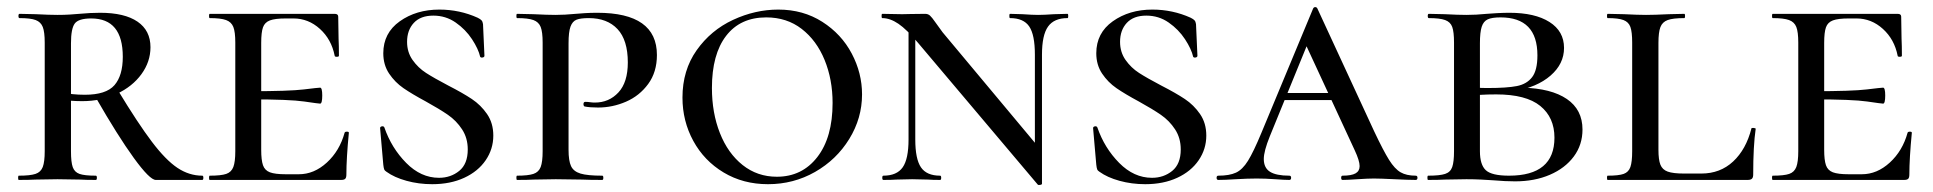

<svg xmlns="http://www.w3.org/2000/svg" viewBox="-20 -507 5446 541"><path d="M250 0Q222 0 206 -1L142 -2L80 -1Q63 0 33 0Q31 0 31 -6Q31 -12 33 -12Q65 -12 80 -17Q95 -22 100.5 -36.5Q106 -51 106 -81V-387Q106 -417 100.5 -431Q95 -445 80.5 -450.5Q66 -456 35 -456Q32 -456 32 -462Q32 -468 35 -468L81 -467Q119 -465 142 -465Q161 -465 176.5 -466Q192 -467 203 -468Q235 -471 262 -471Q331 -471 367.5 -446Q404 -421 404 -374Q404 -333 378.5 -298Q353 -263 309 -242.5Q265 -222 212 -222Q180 -222 157 -226L156 -247Q181 -240 219 -240Q279 -240 302.5 -267Q326 -294 326 -347Q326 -455 237 -455Q201 -455 190.5 -440.5Q180 -426 180 -385V-81Q180 -50 185 -36Q190 -22 204 -17Q218 -12 250 -12Q253 -12 253 -6Q253 0 250 0ZM550 0H419Q402 0 357 -62Q312 -124 250 -232L312 -253Q369 -159 408 -107.5Q447 -56 480 -34Q513 -12 550 -12Q553 -12 553 -6Q553 0 550 0Z M571 -12Q603 -12 617.5 -17Q632 -22 637.5 -36.5Q643 -51 643 -81V-387Q643 -417 637.5 -431Q632 -445 617 -450.5Q602 -456 571 -456Q569 -456 569 -462Q569 -468 571 -468H923Q933 -468 933 -460L934 -398Q935 -379 935 -350Q935 -347 929 -347Q923 -347 923 -350Q914 -396 881.5 -425.5Q849 -455 807 -455H785Q755 -455 740.5 -449.5Q726 -444 721 -430Q716 -416 716 -386V-85Q716 -56 721 -41.5Q726 -27 740.5 -21.5Q755 -16 785 -16H822Q865 -16 901 -49Q937 -82 951 -133Q952 -136 957.5 -136Q963 -136 963 -133Q956 -61 956 -15Q956 -7 953 -3.5Q950 0 941 0H571Q569 0 569 -6Q569 -12 571 -12ZM685 -227V-250Q795 -250 836 -255Q877 -260 882 -260Q888 -260 888 -238Q888 -215 882 -215Q878 -215 837 -221Q796 -227 685 -227Z M1243 -266Q1284 -245 1309.5 -228Q1335 -211 1352.5 -185.5Q1370 -160 1370 -125Q1370 -87 1348.5 -55.5Q1327 -24 1288 -6Q1249 12 1198 12Q1160 12 1125.5 2.5Q1091 -7 1069 -23Q1064 -26 1062.5 -30Q1061 -34 1060 -43L1051 -146Q1051 -150 1056 -151Q1061 -152 1063 -148Q1083 -90 1124.5 -48Q1166 -6 1217 -6Q1250 -6 1274 -25.5Q1298 -45 1298 -86Q1298 -118 1282 -142.5Q1266 -167 1242 -183.5Q1218 -200 1180 -221Q1141 -242 1117 -258.5Q1093 -275 1076.5 -299.5Q1060 -324 1060 -357Q1060 -414 1106.5 -447Q1153 -480 1218 -480Q1275 -480 1326 -457Q1334 -453 1337 -449.5Q1340 -446 1341 -439L1345 -350Q1345 -346 1340 -345Q1335 -344 1333 -347Q1328 -369 1310 -396.5Q1292 -424 1264 -443.5Q1236 -463 1201 -463Q1165 -463 1146 -442.5Q1127 -422 1127 -389Q1127 -360 1142.5 -338Q1158 -316 1180.5 -301.5Q1203 -287 1243 -266Z M1677 -12Q1680 -12 1680 -6Q1680 0 1677 0Q1641 0 1620 -1L1546 -2L1484 -1Q1467 0 1437 0Q1435 0 1435 -6Q1435 -12 1437 -12Q1468 -12 1483 -17Q1498 -22 1503.5 -36.5Q1509 -51 1509 -81V-387Q1509 -417 1503.5 -431Q1498 -445 1483 -450.5Q1468 -456 1437 -456Q1435 -456 1435 -462Q1435 -468 1437 -468L1483 -467Q1523 -465 1545 -465Q1571 -465 1602 -468Q1613 -469 1628.5 -470Q1644 -471 1663 -471Q1831 -471 1831 -352Q1831 -304 1806.5 -270.5Q1782 -237 1744 -220.5Q1706 -204 1665 -204Q1642 -204 1627 -207Q1624 -209 1624 -213Q1624 -220 1629 -220Q1636 -220 1642.5 -219Q1649 -218 1656 -218Q1696 -218 1722.5 -246.5Q1749 -275 1749 -331Q1749 -394 1720 -425Q1691 -456 1639 -456Q1616 -456 1604.5 -451.5Q1593 -447 1587.5 -432Q1582 -417 1582 -385V-85Q1582 -54 1589 -39Q1596 -24 1615.5 -18Q1635 -12 1677 -12Z M1903 -232Q1903 -309 1943 -365.5Q1983 -422 2045.5 -451Q2108 -480 2173 -480Q2243 -480 2297 -445.5Q2351 -411 2380 -356Q2409 -301 2409 -241Q2409 -174 2373 -115.5Q2337 -57 2276.5 -22.5Q2216 12 2144 12Q2074 12 2019 -21Q1964 -54 1933.5 -110Q1903 -166 1903 -232ZM2326 -217Q2326 -283 2303.5 -338Q2281 -393 2239 -425.5Q2197 -458 2139 -458Q2066 -458 2026 -406Q1986 -354 1986 -259Q1986 -189 2008.5 -132Q2031 -75 2072.5 -42Q2114 -9 2169 -9Q2240 -9 2283 -64.5Q2326 -120 2326 -217Z M2540 -446 2559 -443V-114Q2559 -59 2575 -35.5Q2591 -12 2629 -12Q2632 -12 2632 -6Q2632 0 2629 0Q2607 0 2595 -1L2550 -2L2506 -1Q2493 0 2469 0Q2466 0 2466 -6Q2466 -12 2469 -12Q2507 -12 2523.5 -35.5Q2540 -59 2540 -114ZM2904 13 2567 -386Q2535 -424 2511.5 -440Q2488 -456 2466 -456Q2464 -456 2464 -462Q2464 -468 2466 -468L2522 -467Q2532 -467 2545 -467.5Q2558 -468 2587 -468Q2595 -468 2600.5 -463Q2606 -458 2615 -445Q2619 -439 2636 -416L2905 -94L2916 11Q2916 13 2911 14Q2906 15 2904 13ZM2916 11 2896 -20V-353Q2896 -409 2880 -432.5Q2864 -456 2826 -456Q2824 -456 2824 -462Q2824 -468 2826 -468L2861 -467Q2889 -465 2905 -465Q2922 -465 2950 -467L2988 -468Q2990 -468 2990 -462Q2990 -456 2988 -456Q2950 -456 2933 -432Q2916 -408 2916 -353Z M3252 -266Q3293 -245 3318.5 -228Q3344 -211 3361.5 -185.5Q3379 -160 3379 -125Q3379 -87 3357.5 -55.5Q3336 -24 3297 -6Q3258 12 3207 12Q3169 12 3134.5 2.5Q3100 -7 3078 -23Q3073 -26 3071.5 -30Q3070 -34 3069 -43L3060 -146Q3060 -150 3065 -151Q3070 -152 3072 -148Q3092 -90 3133.5 -48Q3175 -6 3226 -6Q3259 -6 3283 -25.5Q3307 -45 3307 -86Q3307 -118 3291 -142.5Q3275 -167 3251 -183.5Q3227 -200 3189 -221Q3150 -242 3126 -258.5Q3102 -275 3085.5 -299.5Q3069 -324 3069 -357Q3069 -414 3115.5 -447Q3162 -480 3227 -480Q3284 -480 3335 -457Q3343 -453 3346 -449.5Q3349 -446 3350 -439L3354 -350Q3354 -346 3349 -345Q3344 -344 3342 -347Q3337 -369 3319 -396.5Q3301 -424 3273 -443.5Q3245 -463 3210 -463Q3174 -463 3155 -442.5Q3136 -422 3136 -389Q3136 -360 3151.5 -338Q3167 -316 3189.5 -301.5Q3212 -287 3252 -266Z M3599 -245H3782L3789 -225H3584ZM3969 0Q3949 0 3909 -2Q3869 -4 3851 -4Q3835 -4 3805 -2Q3777 0 3763 0Q3759 0 3759 -6Q3759 -12 3763 -12Q3788 -12 3799.5 -18.5Q3811 -25 3811 -39Q3811 -54 3797 -84L3653 -395L3685 -434L3558 -123Q3541 -81 3541 -59Q3541 -34 3558.5 -23Q3576 -12 3613 -12Q3618 -12 3618 -6Q3618 0 3613 0Q3599 0 3573 -2Q3545 -4 3521 -4Q3496 -4 3462 -2Q3432 0 3413 0Q3408 0 3408 -6Q3408 -12 3413 -12Q3444 -12 3462.5 -20.5Q3481 -29 3496.5 -54Q3512 -79 3534 -132L3680 -483Q3682 -487 3686 -487Q3690 -487 3692 -483L3852 -137Q3878 -82 3894 -56.5Q3910 -31 3926.5 -21.5Q3943 -12 3969 -12Q3974 -12 3974 -6Q3974 0 3969 0Z M4439 -142Q4439 -99 4414.5 -66Q4390 -33 4347 -14.5Q4304 4 4249 4Q4222 4 4187 1Q4173 0 4153.5 -1Q4134 -2 4112 -2L4051 -1Q4034 0 4004 0Q4002 0 4002 -6Q4002 -12 4004 -12Q4037 -12 4052 -17Q4067 -22 4072 -36.5Q4077 -51 4077 -81V-387Q4077 -417 4072 -431Q4067 -445 4052 -450.5Q4037 -456 4006 -456Q4003 -456 4003 -462Q4003 -468 4006 -468L4051 -467Q4089 -465 4112 -465Q4139 -465 4169 -468Q4179 -469 4198.5 -470Q4218 -471 4233 -471Q4305 -471 4346 -445Q4387 -419 4387 -372Q4387 -327 4349 -294Q4311 -261 4246 -250L4270 -260Q4351 -258 4395 -228Q4439 -198 4439 -142ZM4150 -385V-256L4119 -262Q4139 -259 4173 -259Q4226 -259 4254 -264.5Q4282 -270 4297 -289.5Q4312 -309 4312 -351Q4312 -458 4208 -458Q4184 -458 4172 -452.5Q4160 -447 4155 -431.5Q4150 -416 4150 -385ZM4360 -119Q4360 -176 4320 -208.5Q4280 -241 4196 -241Q4145 -241 4119 -236L4150 -245V-81Q4150 -43 4166.5 -27.5Q4183 -12 4232 -12Q4360 -12 4360 -119Z M4725 -18H4774Q4827 -18 4863.5 -52Q4900 -86 4915 -145Q4915 -147 4921 -146.5Q4927 -146 4927 -144Q4920 -96 4920 -15Q4920 -7 4916.5 -3.5Q4913 0 4904 0H4510Q4508 0 4508 -6Q4508 -12 4510 -12Q4541 -12 4555 -17Q4569 -22 4574 -36.5Q4579 -51 4579 -81V-387Q4579 -417 4574 -431Q4569 -445 4554.5 -450.5Q4540 -456 4510 -456Q4508 -456 4508 -462Q4508 -468 4510 -468L4556 -467Q4596 -465 4618 -465Q4642 -465 4682 -467L4726 -468Q4728 -468 4728 -462Q4728 -456 4726 -456Q4694 -456 4679 -450.5Q4664 -445 4658.5 -430.5Q4653 -416 4653 -386V-85Q4653 -57 4658.5 -43Q4664 -29 4679 -23.5Q4694 -18 4725 -18Z M4975 -12Q5007 -12 5021.5 -17Q5036 -22 5041.5 -36.5Q5047 -51 5047 -81V-387Q5047 -417 5041.5 -431Q5036 -445 5021 -450.5Q5006 -456 4975 -456Q4973 -456 4973 -462Q4973 -468 4975 -468H5327Q5337 -468 5337 -460L5338 -398Q5339 -379 5339 -350Q5339 -347 5333 -347Q5327 -347 5327 -350Q5318 -396 5285.5 -425.5Q5253 -455 5211 -455H5189Q5159 -455 5144.5 -449.5Q5130 -444 5125 -430Q5120 -416 5120 -386V-85Q5120 -56 5125 -41.5Q5130 -27 5144.5 -21.5Q5159 -16 5189 -16H5226Q5269 -16 5305 -49Q5341 -82 5355 -133Q5356 -136 5361.5 -136Q5367 -136 5367 -133Q5360 -61 5360 -15Q5360 -7 5357 -3.5Q5354 0 5345 0H4975Q4973 0 4973 -6Q4973 -12 4975 -12ZM5089 -227V-250Q5199 -250 5240 -255Q5281 -260 5286 -260Q5292 -260 5292 -238Q5292 -215 5286 -215Q5282 -215 5241 -221Q5200 -227 5089 -227Z"/></svg>

Font: Cormorant SC Medium
Style: Regular
Weight: 500
Designer: Christian Thalmann (Catharsis Fonts)
Foundry: Catharsis Fonts
Version: Version 4.000